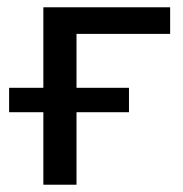

<svg xmlns="http://www.w3.org/2000/svg" viewBox="-20 -507 501 527"><path d="M99 0V-199H5V-266H99V-487H447V-414H190V-266H334V-199H190V0Z"/></svg>

Font: Nunito Sans Medium
Style: Regular
Weight: 500
Designer: Vernon Adams
Foundry: Vernon Adams
Version: Version 3.101; ttfautohint (v1.8.4.7-5d5b);gftools[0.9.27]